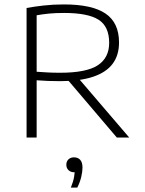

<svg xmlns="http://www.w3.org/2000/svg" viewBox="-20 -621 654 867"><path d="M100 0V-585Q135.5 -591.5 177.8 -596.2Q220 -601 269 -601Q395.5 -601 456.5 -559.8Q517.5 -518.5 517.5 -429Q517.5 -371 488 -332.2Q458.5 -293.5 399.2 -274Q340 -254.5 251 -254.5Q222 -254.5 196.8 -255.5Q171.5 -256.5 145.5 -258.5V0ZM507.5 0 267.5 -282H322L563.5 0ZM252 -292.5Q370 -292.5 421.5 -326.2Q473 -360 473 -427.5Q473 -501.5 425 -532Q377 -562.5 270 -562.5Q231 -562.5 202.2 -559.8Q173.5 -557 145.5 -552V-297Q175 -295 196.5 -293.8Q218 -292.5 252 -292.5ZM300 226Q311 198.5 314.5 178.2Q318 158 318 139.5L322.5 157H316Q299.5 157 289.5 147.5Q279.5 138 279.5 123Q279.5 108 289 98.8Q298.5 89.5 314 89.5Q332 89.5 342.2 100.8Q352.5 112 352.5 135.5Q352.5 154 346.8 178.2Q341 202.5 329 226Z"/></svg>

Font: Encode Sans SC SemiExpanded ExtraLight
Style: Regular
Weight: 250
Width: 6
Designer: Multiple Designers
Foundry: Impallari Type
Version: Version 3.002